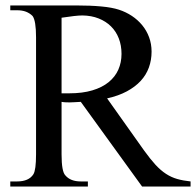

<svg xmlns="http://www.w3.org/2000/svg" viewBox="-20 -682 717 702"><path d="M499.5 0 275.4 -309.6Q262.2 -309.1 252.4 -308.3Q242.7 -307.6 234.9 -307.6Q227.5 -307.6 220.5 -307.9Q213.4 -308.1 205.1 -309.6V-117.7Q205.1 -54.2 219.2 -40.5Q237.8 -18.6 275.4 -18.6H301.3V0H17.6V-18.6H42.5Q85.4 -18.6 102.1 -44.9Q111.8 -60.5 111.8 -117.7V-545.4Q111.8 -606.4 99.1 -623.5Q88.9 -633.8 75 -639.2Q61 -644.5 42.5 -644.5H17.6V-662.1H257.8Q311 -662.1 350.3 -658.4Q389.6 -654.8 415 -646.5Q440.4 -638.2 462.2 -623.8Q483.9 -609.4 500 -589.8Q516.1 -570.3 525.1 -545.9Q534.2 -521.5 534.2 -493.2Q534.2 -462.4 524.4 -435.3Q514.6 -408.2 494.4 -386.2Q474.1 -364.3 443.6 -347.9Q413.1 -331.5 371.6 -322.3L506.8 -131.8Q529.3 -100.6 548.3 -79.8Q567.4 -59.1 586.9 -46.4Q606.4 -33.7 627.9 -27.6Q649.4 -21.5 676.8 -18.6V0ZM424.3 -484.9Q424.3 -516.1 414.3 -541.7Q404.3 -567.4 385.7 -585.7Q367.2 -604 340.8 -614.5Q314.5 -625 281.7 -625.5Q269 -625.5 249.8 -623.3Q230.5 -621.1 205.1 -617.2V-340.8H232.9Q281.7 -340.8 317.6 -351.6Q353.5 -362.3 377.2 -381.6Q400.9 -400.9 412.6 -427.2Q424.3 -453.6 424.3 -484.9Z"/></svg>

Font: Doulos SIL Eur
Style: Regular
Weight: 400
Designer: Walt Agee, Victor Gaultney, Peter Martin, Debbi Hosken, Becca Hirsbrunner
Foundry: SIL International
Version: Version 5.000